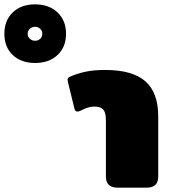

<svg xmlns="http://www.w3.org/2000/svg" viewBox="-303 -861 781 881"><path d="M-283 -706Q-283 -767 -244.5 -804Q-206 -841 -142 -841Q-78 -841 -39 -804Q0 -767 0 -706Q0 -645 -39 -608.5Q-78 -572 -142 -572Q-206 -572 -244.5 -608.5Q-283 -645 -283 -706ZM-109 -706Q-109 -720 -118.5 -729Q-128 -738 -142 -738Q-156 -738 -166 -729Q-176 -720 -176 -706Q-176 -692 -166 -683Q-156 -674 -142 -674Q-128 -674 -118.5 -683Q-109 -692 -109 -706ZM183 -50V-308Q183 -344 171 -358Q159 -372 130 -372Q103 -372 73 -356Q59 -349 53 -349Q42 -349 39 -361L10 -479Q7 -491 7 -496Q7 -504 18 -509Q52 -524 90 -532Q128 -540 179 -540Q305 -540 364 -488Q423 -436 423 -328V-50Q423 -25 409.5 -12.5Q396 0 371 0H235Q210 0 196.5 -12.5Q183 -25 183 -50Z"/></svg>

Font: Mitr
Style: Bold
Weight: 700
Designer: Thanarat Vachiruckul
Foundry: Cadson Demak
Version: Version 1.002